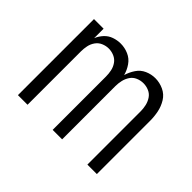

<svg xmlns="http://www.w3.org/2000/svg" viewBox="-113 -742 946 946"><g transform="rotate(45 360.0 -269.0)"><path d="M85 0H152V-371Q152 -391 156 -410.5Q160 -430 171.5 -446.5Q183 -463 201.5 -471Q220 -479 239 -479Q259 -479 277.5 -471Q296 -463 307.5 -446.5Q319 -430 323 -410.5Q327 -391 327 -371V0H393V-371Q393 -391 397.5 -410.5Q402 -430 413 -446.5Q424 -463 442.5 -471Q461 -479 481 -479Q501 -479 519.5 -471Q538 -463 549 -446.5Q560 -430 564.5 -410.5Q569 -391 569 -371V0H635V-371Q635 -401 629 -430.5Q623 -460 607 -486Q591 -512 563 -525Q535 -538 505 -538Q477 -538 451 -526.5Q425 -515 409 -491Q393 -467 385 -440Q378 -467 361.5 -491Q345 -515 318.5 -526.5Q292 -538 264 -538Q240 -538 217 -530Q194 -522 177.5 -504Q161 -486 152 -464V-530H85Z"/></g></svg>

Font: Iosevka Sparkle Light
Style: Regular
Weight: 300
Designer: Belleve Invis
Foundry: Belleve Invis
Version: Version 4.5.0; ttfautohint (v1.8.3)